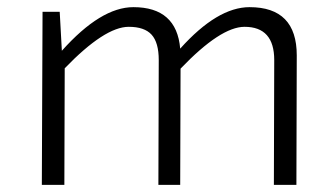

<svg xmlns="http://www.w3.org/2000/svg" viewBox="-20 -517 916 537"><path d="M153 -375Q262 -497 353 -497Q474 -497 484 -381Q588 -497 678 -497Q810 -497 810 -362L809 0H746L747 -349Q747 -442 664 -442Q597 -442 485 -325L484 0H423L424 -349Q424 -398 404 -420Q384 -442 340 -442Q273 -442 161 -326L160 0H97L99 -484H147Z"/></svg>

Font: Taylor Sans Light
Style: Regular
Weight: 300
Italic angle: -8°
Designer: Natanael Gama
Version: Version 1.001 September 8, 2015